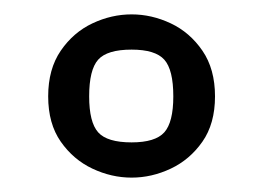

<svg xmlns="http://www.w3.org/2000/svg" viewBox="-20 -599 366 267"><path d="M163 -352Q135 -352 108.5 -364.5Q82 -377 64.5 -402Q47 -427 47 -465Q47 -503 64.5 -528.5Q82 -554 108.5 -566.5Q135 -579 163 -579Q191 -579 217.5 -566.5Q244 -554 261.5 -528.5Q279 -503 279 -465Q279 -427 261.5 -402Q244 -377 217.5 -364.5Q191 -352 163 -352ZM163 -401Q196 -401 208.5 -415Q221 -429 221 -465Q221 -502 208.5 -516Q196 -530 163 -530Q129 -530 116.5 -516Q104 -502 104 -465Q104 -429 116.5 -415Q129 -401 163 -401Z"/></svg>

Font: Texturina Medium 12pt
Style: Regular
Weight: 400
Version: Version 1.002